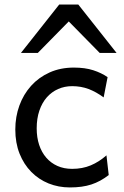

<svg xmlns="http://www.w3.org/2000/svg" viewBox="-20 -801 538 833"><path d="M451.7 -41.5Q433.1 -27.3 414.8 -17.3Q396.5 -7.3 376.5 -0.7Q356.4 5.9 333.5 9Q310.5 12.2 283.2 12.2Q233.9 12.2 190.9 -5.1Q147.9 -22.5 115.7 -55.2Q83.5 -87.9 64.9 -134.3Q46.4 -180.7 46.4 -239.3Q46.4 -294.4 64.2 -343.3Q82 -392.1 115 -428.7Q147.9 -465.3 195.1 -486.6Q242.2 -507.8 300.3 -507.8Q349.1 -507.8 384.5 -496.3Q419.9 -484.9 446.8 -466.3L429.7 -378.4Q396.5 -402.8 363.8 -415Q331.1 -427.2 293 -427.2Q260.3 -427.2 232.2 -414.8Q204.1 -402.3 183.3 -378.9Q162.6 -355.5 150.9 -321.3Q139.2 -287.1 139.2 -244.1Q139.2 -204.6 149.9 -172.4Q160.6 -140.1 180.7 -116.9Q200.7 -93.8 229 -81.1Q257.3 -68.4 293 -68.4Q337.4 -68.4 373.5 -83.5Q409.7 -98.6 441.9 -127ZM70.8 -571.3 236.8 -781.2H319.8L485.8 -571.3H412.6L278.3 -708L144 -571.3Z"/></svg>

Font: Andika APac
Style: Regular
Weight: 400
Designer: Victor Gaultney, Annie Olsen, Julie Remington, Don Collingsworth, Eric Hays, Becca Hirsbrunner
Foundry: SIL International
Version: Version 5.000